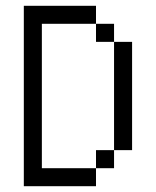

<svg xmlns="http://www.w3.org/2000/svg" viewBox="-20 -645 540 665"><path d="M62.5 -625Q62.5 -625 62.5 0H312.5V-62.5H125Q125 -62.5 125 -562.5H312.5V-500H375Q375 -500 375 -125H312.5V-62.5H375V-125H437.5Q437.5 -125 437.5 -500H375V-562.5H312.5V-625Z"/></svg>

Font: UnifontExMono
Style: Regular
Weight: 500
Version: Version 15.0.06